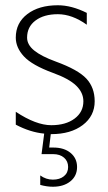

<svg xmlns="http://www.w3.org/2000/svg" viewBox="-20 -505 410 730"><path d="M40 -31V-80Q117 -29 175 -29Q230 -29 263.5 -54Q297 -79 297 -120Q297 -153 269.5 -179.5Q242 -206 181 -228Q102 -257 71 -290.5Q40 -324 40 -362Q40 -418 84 -451.5Q128 -485 200 -485Q252 -485 310 -456V-411Q254 -451 200 -451Q147 -451 115 -427Q83 -403 83 -362Q83 -335 110 -313Q137 -291 192 -271Q277 -240 308.5 -206Q340 -172 340 -120Q340 -64 294.5 -29.5Q249 5 175 5Q175 5 174.5 5Q174 5 173 5L167 56H183Q224 56 248.5 76.5Q273 97 273 130Q273 164 247.5 184.5Q222 205 181 205Q158 205 133 198V162Q155 178 181 178Q207 178 223 165Q239 152 239 130Q239 108 223.5 94.5Q208 81 182 81H138L148 3Q95 -2 40 -31Z"/></svg>

Font: Glametrix
Style: Light
Weight: 300
Designer: gluk
Foundry: gluk
Version: Version 0.40